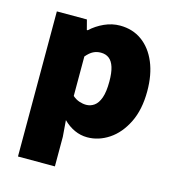

<svg xmlns="http://www.w3.org/2000/svg" viewBox="-104 -600 787 864"><g transform="rotate(15 290.0 -168.0)"><path d="M58 176V-500H198L210 -454H214Q242 -480 277.5 -496Q313 -512 350 -512Q409 -512 452.5 -480.5Q496 -449 520 -392Q544 -335 544 -258Q544 -172 514 -111.5Q484 -51 436.5 -19.5Q389 12 336 12Q305 12 276.5 -1Q248 -14 224 -38L230 38V176ZM294 -128Q314 -128 331 -140Q348 -152 358 -180Q368 -208 368 -256Q368 -297 360 -322.5Q352 -348 336.5 -360Q321 -372 298 -372Q279 -372 263 -364Q247 -356 230 -336V-152Q245 -139 261.5 -133.5Q278 -128 294 -128Z"/></g></svg>

Font: Source Sans 3 ExtraLight Black
Style: Regular
Weight: 900
Version: Version 3.052;hotconv 1.1.0;makeotfexe 2.6.0